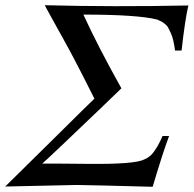

<svg xmlns="http://www.w3.org/2000/svg" viewBox="-52 -716 743 737"><path d="M671 -695Q658 -639 645 -522H620Q617 -544 613 -561Q609 -578 603.5 -589.5Q598 -601 594 -609Q590 -617 583 -622.5Q576 -628 572.5 -630.5Q569 -633 561 -636.5Q553 -640 551 -641Q475 -660 268 -660Q326 -534 414 -377Q405 -368 331.5 -297.5Q258 -227 189.5 -162Q121 -97 110 -88Q124 -88 171.5 -88Q219 -88 286 -87Q465 -85 502 -104Q514 -109 523.5 -117Q533 -125 540.5 -136Q548 -147 552.5 -154.5Q557 -162 563.5 -175.5Q570 -189 572 -194H597Q572 -127 534 1Q314 -5 243 -6L-32 0Q-9 -22 145.5 -175Q300 -328 311 -338H310Q261 -436 235 -485Q219 -516 190.5 -567.5Q162 -619 142 -655Q122 -691 120 -696Q384 -689 671 -695Z"/></svg>

Font: GFS Artemisia
Style: Italic
Weight: 400
Italic angle: -12°
Designer: Takis Katsoulidis and George D. Matthiopoulos
Foundry: George Matthiopoulos and Takis Katsoulidis
Version: Version 1.0